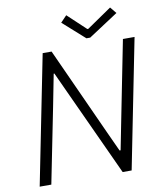

<svg xmlns="http://www.w3.org/2000/svg" viewBox="-96 -979 887 1055"><g transform="rotate(-10 347.5 -451.0)"><path d="M39.1 0 182.6 -719.7H232.4L455.6 -229L505.9 -119.6H511.7L547.9 -303.2L630.4 -719.7H695.3L552.2 0H502L277.3 -487.8L226.6 -598.1H222.7L188 -420.4L104 0ZM433.6 -758.3 312 -866.7 346.2 -902.3 447.3 -807.6H452.6L590.8 -902.3L620.1 -866.7L454.6 -758.3Z"/></g></svg>

Font: Reddit Sans Light
Style: Italic
Weight: 300
Italic angle: -11.25°
Designer: Stephen Hutchings
Version: Version 1.013